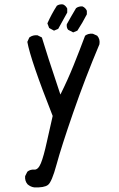

<svg xmlns="http://www.w3.org/2000/svg" viewBox="-20 -842 540 871"><path d="M135 8Q119 6 105 -6Q92 -21 94 -43L104 -63Q117 -74 135 -72.5Q153 -71 165.5 -101.5Q178 -132 192.5 -198.5Q207 -265 219 -316Q119 -569 104 -652L113 -672Q129 -684 150 -682L170 -672Q189 -607 254 -413Q287 -479 314 -546Q341 -613 366 -680Q380 -691 401 -689L421 -680Q435 -664 431 -641Q366 -487 312 -331Q258 -175 236.5 -95.5Q215 -16 197.5 -3Q180 10 135 8ZM312 -695 289 -707Q281 -717 283 -732Q304 -770 325 -805Q337 -814 354 -813Q368 -807 374 -793V-777Q354 -738 331 -703ZM225 -703 203 -715 195 -736Q213 -777 238 -816Q250 -824 266 -822Q279 -816 285 -803V-785Q264 -748 244 -711Z"/></svg>

Font: Kosefont JP
Style: Regular
Weight: 400
Designer: Nozomi Seto 瀬戸のぞみ
Version: Version 3.00;June 19, 2020